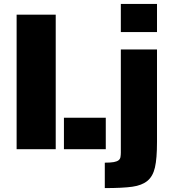

<svg xmlns="http://www.w3.org/2000/svg" viewBox="-20 -763 880 982"><path d="M65 -688H265V0H65ZM307 -161H521V0H307ZM598 -743H783V-599H598ZM516 69Q545 69 562 66Q578 63 586 57Q594 51 596 41Q598 29 598 18V-510H783V-37Q783 48 772.5 93.5Q762 139 734 162Q706 185 657 192Q608 199 516 199Z"/></svg>

Font: Saira Stencil One
Style: Regular
Weight: 400
Designer: Hector Gatti with collaboration of the Omnibus-Type team
Foundry: Omnibus-Type
Version: Version 1.004